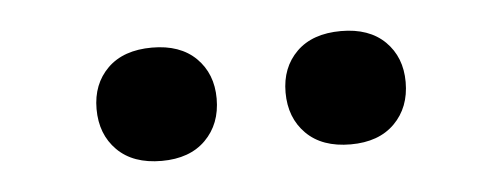

<svg xmlns="http://www.w3.org/2000/svg" viewBox="-26 -714 552 211"><g transform="rotate(-5 250.0 -608.5)"><path d="M146 -546Q114.5 -546 97 -563.5Q79.5 -581 79.5 -609Q79.5 -636.5 97 -653.8Q114.5 -671 146 -671Q177 -671 194.5 -653.8Q212 -636.5 212 -609Q212 -581 194.5 -563.5Q177 -546 146 -546ZM354.5 -546Q323 -546 305.5 -563.5Q288 -581 288 -609Q288 -636.5 305.5 -653.8Q323 -671 354.5 -671Q385.5 -671 403 -653.8Q420.5 -636.5 420.5 -609Q420.5 -581 403 -563.5Q385.5 -546 354.5 -546Z"/></g></svg>

Font: Newsreader SemiBold
Style: Regular
Weight: 600
Designer: Hugues Gentile
Foundry: Production Type
Version: Version 1.003